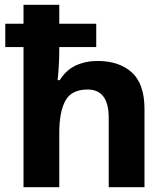

<svg xmlns="http://www.w3.org/2000/svg" viewBox="-20 -780 697 800"><path d="M227 -760V-681H381V-584H227V-575Q227 -535 224.5 -498Q222 -461 220 -446H229Q255 -488 295.5 -507Q336 -526 387 -526Q476 -526 529 -478.5Q582 -431 582 -326V0H433V-289Q433 -407 345 -407Q278 -407 252.5 -360.5Q227 -314 227 -227V0H78V-584H2V-681H78V-760Z"/></svg>

Font: Noto Sans Gujarati UI
Style: Bold
Weight: 700
Designer: Jelle Bosma - Monotype Design Team, Universal Thirst
Foundry: Monotype Imaging Inc.
Version: Version 2.106; ttfautohint (v1.8.4.7-5d5b)